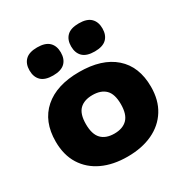

<svg xmlns="http://www.w3.org/2000/svg" viewBox="-183 -955 1080 1117"><g transform="rotate(-30 357.0 -397.0)"><path d="M357 10.5Q260.5 10.5 188.8 -23Q117 -56.5 77 -120.2Q37 -184 37 -274.5Q37 -409.5 121.2 -483.5Q205.5 -557.5 357 -557.5Q509 -557.5 593 -483.8Q677 -410 677 -274.5Q677 -184.5 637.2 -120.8Q597.5 -57 525.5 -23.2Q453.5 10.5 357 10.5ZM357 -144Q413.5 -144 444 -175Q474.5 -206 474.5 -274Q474.5 -342.5 444 -372.5Q413.5 -402.5 357 -402.5Q300.5 -402.5 270.2 -372.5Q240 -342.5 240 -274.5Q240 -206.5 270.2 -175.2Q300.5 -144 357 -144ZM497 -615Q442.5 -615 417 -640Q391.5 -665 391.5 -709.5Q391.5 -753.5 417 -778.5Q442.5 -803.5 497 -803.5Q551 -803.5 576.5 -778.5Q602 -753.5 602 -709.5Q602 -665 576.5 -640Q551 -615 497 -615ZM217 -615Q163 -615 137.5 -640Q112 -665 112 -709.5Q112 -753.5 137.5 -778.5Q163 -803.5 217 -803.5Q271.5 -803.5 297 -778.5Q322.5 -753.5 322.5 -709.5Q322.5 -665 297 -640Q271.5 -615 217 -615Z"/></g></svg>

Font: Encode Sans Exp XBd
Style: Regular
Weight: 800
Width: 7
Designer: Multiple Designers
Foundry: Impallari Type
Version: Version 3.002; ttfautohint (v1.8.3) -l 8 -r 50 -G 200 -x 14 